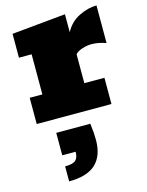

<svg xmlns="http://www.w3.org/2000/svg" viewBox="-129 -613 791 1036"><g transform="rotate(-15 266.5 -95.5)"><path d="M36.6 0V-146.5H107.4V-370.6H36.6V-503.9L336.9 -532.7V-432.6Q365.7 -485.8 416.5 -510.3Q467.3 -534.7 513.7 -534.7V-324.7Q469.7 -339.8 433.1 -339.8Q408.7 -339.8 381.8 -331.3Q355 -322.8 341.8 -308.1V-146.5H454.1V0ZM125.5 344.2V260.3Q169.4 260.3 185.1 245.8Q200.7 231.4 200.7 198.7H126V73.2H316.4Q320.3 104.5 321.8 124.8Q323.2 145 323.2 165.5Q323.2 253.9 274.7 299.1Q226.1 344.2 125.5 344.2Z"/></g></svg>

Font: Bevan
Style: Regular
Weight: 400
Designer: Vernon Adams
Foundry: Vernon Adams
Version: Version 2.100; ttfautohint (v1.8.3)